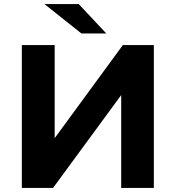

<svg xmlns="http://www.w3.org/2000/svg" viewBox="-20 -921 861 941"><path d="M87 -700H248V-244L582 -700H734V0H574V-455L240 0H87ZM198 -901H366L501 -757H379Z"/></svg>

Font: APTA Sans Regular
Style: Bold Italic
Weight: 700
Version: Version 7.200